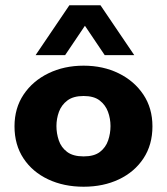

<svg xmlns="http://www.w3.org/2000/svg" viewBox="-20 -699 633 728"><path d="M297 9Q222 9 162.5 -19Q103 -47 69 -98.5Q35 -150 35 -220Q35 -289 69.5 -340.5Q104 -392 163.5 -421Q223 -450 297 -450Q371 -450 430 -421Q489 -392 523.5 -340.5Q558 -289 558 -220Q558 -150 524 -98.5Q490 -47 431 -19Q372 9 297 9ZM297 -106Q337 -106 359 -123Q381 -140 390 -166.5Q399 -193 399 -221Q399 -249 389.5 -275Q380 -301 358 -318Q336 -335 297 -335Q258 -335 235.5 -318Q213 -301 203.5 -275Q194 -249 194 -221Q194 -193 203 -166.5Q212 -140 234.5 -123Q257 -106 297 -106ZM115 -490 243 -679H361L489 -490H377L282 -631H322L227 -490Z"/></svg>

Font: Teachers
Style: Regular
Weight: 400
Designer: Alfredo Marco Pradil, Chank Diesel
Version: Version 1.001